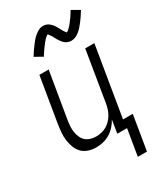

<svg xmlns="http://www.w3.org/2000/svg" viewBox="-226 -845 953 1110"><g transform="rotate(-30 250.0 -290.0)"><path d="M356 -598Q346 -598 336.5 -601Q327 -604 319 -609.5Q311 -615 305 -622Q299 -629 293.5 -637Q288 -645 284 -652.5Q280 -660 275 -669.5Q270 -679 264.5 -686Q259 -693 255 -699Q253 -699 249.5 -696.5Q246 -694 243 -691.5Q240 -689 236 -685.5Q232 -682 230.5 -680Q229 -678 227 -675.5Q225 -673 222.5 -670.5Q220 -668 218 -665.5Q216 -663 214 -660Q212 -657 209.5 -654Q207 -651 204.5 -647.5Q202 -644 199.5 -640.5Q197 -637 194 -633Q191 -629 188.5 -625Q186 -621 183 -616.5Q180 -612 177 -607.5Q174 -603 171 -598L119 -627Q130 -645 140.5 -660Q151 -675 160.5 -687.5Q170 -700 178 -709.5Q186 -719 199 -730Q212 -741 226 -748Q240 -755 256 -755Q262 -755 268.5 -753.5Q275 -752 281 -749.5Q287 -747 292 -743Q297 -739 301.5 -735Q306 -731 310 -726Q314 -721 317.5 -715.5Q321 -710 324 -705Q327 -700 330 -694.5Q333 -689 336.5 -682.5Q340 -676 343 -670.5Q346 -665 349.5 -661.5Q353 -658 356 -653Q358 -654 361.5 -656Q365 -658 368 -660.5Q371 -663 375 -667Q379 -671 381 -673Q383 -675 385 -677Q387 -679 389 -681.5Q391 -684 393 -686.5Q395 -689 397.5 -692Q400 -695 402 -698Q404 -701 406.5 -704.5Q409 -708 412 -711.5Q415 -715 417.5 -719Q420 -723 422.5 -727Q425 -731 428 -735.5Q431 -740 434 -745Q437 -750 440 -755L492 -725Q481 -707 471 -692Q461 -677 451.5 -665Q442 -653 433.5 -643Q425 -633 412.5 -622Q400 -611 385.5 -604.5Q371 -598 356 -598ZM352 175 381 0H316L330 -87Q318 -65 301 -46.5Q284 -28 263 -15.5Q242 -3 218.5 2.5Q195 8 172 8Q146 8 121.5 0Q97 -8 80 -25Q63 -42 54 -65.5Q45 -89 41.5 -114Q38 -139 40 -165Q42 -191 46 -218L96 -520H158L106 -209Q103 -189 102 -170Q101 -151 104 -133Q107 -115 114.5 -98Q122 -81 135 -69.5Q148 -58 166 -52.5Q184 -47 203 -47Q220 -47 238 -51Q256 -55 272 -64Q288 -73 301.5 -87Q315 -101 324 -117Q333 -133 338.5 -150Q344 -167 347 -185L402 -520H463L386 -55H451L413 175Z"/></g></svg>

Font: Iosevka SS04 Light
Style: Italic
Weight: 300
Italic angle: -9°
Monospace: yes
Designer: Belleve Invis
Foundry: Belleve Invis
Version: Version 19.0.0; ttfautohint (v1.8.4)